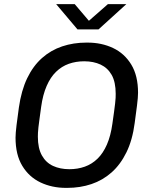

<svg xmlns="http://www.w3.org/2000/svg" viewBox="-20 -903 736 933"><path d="M300.8 10Q232.5 10 176.9 -16.4Q121.2 -42.8 88.4 -96.9Q55.5 -151 55.5 -234Q55.5 -255.5 60.5 -295.9Q65.5 -336.2 71.8 -380.8Q83.5 -463.2 112.1 -522.9Q140.8 -582.5 184 -620.9Q227.2 -659.2 282 -677.6Q336.8 -696 399.8 -696H405.5Q473.8 -696 529.5 -669.6Q585.2 -643.2 618 -589.1Q650.8 -535 650.8 -452Q650.8 -430.8 645.8 -390.6Q640.8 -350.5 634.5 -305.2Q623.8 -222.8 594.6 -163.1Q565.5 -103.5 522.2 -65.1Q479 -26.8 424.2 -8.4Q369.5 10 306.5 10ZM317 -80.8Q357.2 -80.8 392 -93.1Q426.8 -105.5 453.9 -131.9Q481 -158.2 499.5 -200.5Q518 -242.8 526.2 -302.2Q531.2 -337.8 534.5 -361.5Q537.8 -385.2 539.5 -401.1Q541.2 -417 541.8 -427.6Q542.2 -438.2 542.2 -447.2Q542.2 -504.2 522.8 -538.8Q503.2 -573.2 468.8 -589.2Q434.2 -605.2 389.2 -605.2Q349 -605.2 314.2 -592.9Q279.5 -580.5 252.4 -554.1Q225.2 -527.8 206.8 -485.5Q188.2 -443.2 180 -383.8Q175.2 -348.2 171.9 -324.5Q168.5 -300.8 166.8 -284.9Q165 -269 164.5 -258.4Q164 -247.8 164 -238.8Q164 -182.8 183.5 -147.8Q203 -112.8 237.6 -96.8Q272.2 -80.8 317 -80.8ZM356.5 -760.2 253 -882.8H343.2L426 -785.5H393.2L504.2 -882.8H593.8L458.8 -760.2Z"/></svg>

Font: Chivo Medium
Style: Italic
Weight: 500
Italic angle: -8.05°
Designer: Hector Gatti
Foundry: Omnibus-Type
Version: Version 2.002